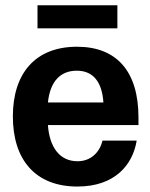

<svg xmlns="http://www.w3.org/2000/svg" viewBox="-20 -688 565 721"><path d="M420.8 -581.7V-668.3H120.8V-581.7ZM270.8 12.5C410.8 12.5 478.3 -68.3 493.3 -160H365C355 -118.3 323.3 -82.5 270.8 -82.5C205 -82.5 165.8 -134.2 160 -218.3H500V-246.7C500 -420.8 417.5 -512.5 269.2 -512.5C113.3 -512.5 28.3 -413.3 28.3 -250.8C28.3 -88.3 112.5 12.5 270.8 12.5ZM160 -303.3C168.3 -383.3 207.5 -422.5 268.3 -422.5C330.8 -422.5 363.3 -379.2 368.3 -303.3Z"/></svg>

Font: Familjen Grotesk
Style: Bold
Weight: 700
Designer: Anders Wikstroem, Jonas Baeckman, Matilda Gysing, Kristian Moeller
Foundry: Familjen STHLM AB
Version: Version 2.000